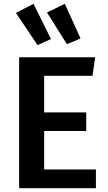

<svg xmlns="http://www.w3.org/2000/svg" viewBox="-20 -993 570 1013"><path d="M468 -593H213V-400H435V-302H213V-99H486V0H81V-691H482ZM249 -787 178 -755 64 -925 157 -973ZM405 -790 333 -760 228 -927 322 -973Z"/></svg>

Font: Fira Sans Medium
Style: Regular
Weight: 500
Designer: bBox Type GmbH & Carrois Corporate GbR & Edenspiekermann AG
Foundry: bBox Type GmbH & Carrois Corporate GbR & Edenspiekermann AG
Version: Version 4.301